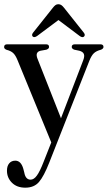

<svg xmlns="http://www.w3.org/2000/svg" viewBox="-26 -644 511 910"><path d="M180.5 123.5 217 31 57 -359Q47.5 -382.5 36.2 -392.8Q25 -403 5 -408Q-6.5 -412.5 -6.5 -421Q-6.5 -434 8 -434H192.5Q206.5 -434 206.5 -421.5Q206.5 -413 194 -408.5L166 -403.5Q139 -397 152 -365L263 -83.5L367.5 -356Q376 -377 371.5 -388Q367 -399 350 -403.5L326 -408.5Q314 -413 314 -421.5Q314 -434 329 -434H449.5Q464.5 -434 464.5 -421.5Q464.5 -413.5 453 -408.5Q431 -403 419.2 -392Q407.5 -381 397.5 -356L207.5 126.5Q182 191.5 158.8 218.5Q135.5 245.5 94 245.5Q54 245.5 30.5 222Q7 198.5 7 165Q7 142.5 17.8 130Q28.5 117.5 46.5 117.5Q73.5 117.5 84.5 156L89 173.5Q95 207.5 119 207.5Q135 207.5 149.2 187.5Q163.5 167.5 180.5 123.5ZM150 -473.5Q137 -464.5 129.5 -470.5Q122 -478 131 -489.5L224 -606.5Q230.5 -615 236.5 -619.5Q242.5 -624 250.5 -624Q259 -624 265.2 -619.5Q271.5 -615 278 -606.5L371 -489.5Q380 -478 372 -470.5Q364.5 -464 351.5 -473.5L251 -549Z"/></svg>

Font: Fraunces 144pt S050
Style: Regular
Weight: 400
Version: Version 1.000; ttfautohint (v1.8.3)